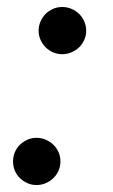

<svg xmlns="http://www.w3.org/2000/svg" viewBox="-20 -514 320 546"><path d="M151.9 -55.2Q151.9 -41 146.5 -28.8Q141.1 -16.6 131.8 -7.6Q122.6 1.5 110.1 6.8Q97.7 12.2 84 12.2Q69.8 12.2 57.9 6.8Q45.9 1.5 36.6 -7.6Q27.3 -16.6 22.2 -28.8Q17.1 -41 17.1 -55.2Q17.1 -68.8 22.2 -81.1Q27.3 -93.3 36.6 -102.3Q45.9 -111.3 57.9 -116.7Q69.8 -122.1 84 -122.1Q97.7 -122.1 110.1 -116.7Q122.6 -111.3 131.8 -102.3Q141.1 -93.3 146.5 -81.1Q151.9 -68.8 151.9 -55.2ZM225.1 -426.8Q225.1 -413.1 219.7 -400.9Q214.4 -388.7 205.1 -379.6Q195.8 -370.6 183.3 -365.2Q170.9 -359.9 157.2 -359.9Q143.1 -359.9 130.9 -365.2Q118.7 -370.6 109.6 -379.6Q100.6 -388.7 95.2 -400.9Q89.8 -413.1 89.8 -426.8Q89.8 -440.4 95.2 -452.9Q100.6 -465.3 109.6 -474.4Q118.7 -483.4 130.9 -488.8Q143.1 -494.1 157.2 -494.1Q170.9 -494.1 183.3 -488.8Q195.8 -483.4 205.1 -474.4Q214.4 -465.3 219.7 -452.9Q225.1 -440.4 225.1 -426.8Z"/></svg>

Font: Charis SIL Afr
Style: Italic
Weight: 400
Italic angle: -11°
Foundry: SIL International
Version: Version 5.000